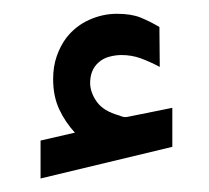

<svg xmlns="http://www.w3.org/2000/svg" viewBox="-20 -807 309 284"><path d="M90.8 -610.8Q76.7 -626 67.6 -645.3Q58.6 -664.6 58.6 -689.9Q58.6 -709 64 -724.1Q69.3 -739.3 78.1 -751Q91.8 -768.6 111.8 -777.6Q131.8 -786.6 152.8 -786.6Q174.3 -786.6 188 -781Q201.7 -775.4 215.8 -767.1L216.3 -708Q201.7 -715.8 188.2 -720.7Q174.8 -725.6 159.7 -725.6Q150.9 -725.6 141.6 -723.1Q132.3 -720.7 125 -713.9Q113.3 -703.1 113.3 -683.6Q113.8 -669.4 123.5 -656Q133.3 -642.6 156.2 -636.2Q158.7 -635.3 160.9 -634.5Q163.1 -633.8 165.5 -633.8Q167.5 -633.8 169.4 -634.3L234.9 -647.5V-589.8L40 -543V-599.1Z"/></svg>

Font: Vazir Black FD-WOL-UI
Style: Black-FD-WOL-UI
Weight: 900
Designer: Saber Rastikerdar
Foundry: Saber Rastikerdar
Version: Version 30.0.0